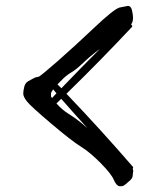

<svg xmlns="http://www.w3.org/2000/svg" viewBox="-20 -604 535 649"><path d="M428.7 -35.2C430.3 -37.1 430.7 -38.6 429.7 -39.6C357.4 -123.2 282.4 -205.7 204.6 -287.1C280.1 -360.7 354.2 -436.2 426.8 -513.7C428.1 -515 426.9 -517.6 423.3 -521.5C425.3 -524.4 426.8 -527.6 428 -531C429.1 -534.4 429.7 -539 429.7 -544.7C429.7 -550.4 428.5 -558.3 426.3 -568.6C424 -578.9 419.3 -584 412.1 -584L384.3 -578.6C371.3 -575 342.7 -552.3 298.6 -510.5C254.5 -468.7 212.8 -430.6 173.6 -396.2C134.4 -361.9 113.3 -344.7 110.4 -344.7L99.6 -342.3C95.7 -340.7 92.4 -339 89.8 -337.4C87.2 -335.8 82.5 -333.2 75.7 -329.6C68.8 -326 64.3 -319.7 62 -310.5C59.7 -301.4 58.6 -293.6 58.6 -287.1C58.6 -280.6 62.7 -272 71 -261.2C79.3 -250.5 106.8 -225.4 153.3 -186C199.9 -146.6 233.3 -120.7 253.7 -108.2C274 -95.6 296.2 -77.1 320.3 -52.7C344.4 -28.3 359.1 -9.6 364.5 3.4C369.9 16.4 376.1 23.8 383.3 25.4H384.3H390.6C394.9 25.4 399.4 23.3 404.3 19C409.2 14.8 414.2 10.4 419.4 5.9C424.6 1.3 427.7 -3.7 428.5 -9.3C429.3 -14.8 429.7 -19.4 429.7 -22.9L430.7 -23.9ZM187 -270C216 -236.8 245.4 -203.8 275.4 -170.9C274.1 -172.2 267 -178.2 254.2 -189C241.3 -199.7 227.3 -209.7 212.2 -219C197 -228.3 183.3 -240.1 170.9 -254.4C176.1 -259.6 181.5 -264.8 187 -270ZM187.5 -305.7C183.3 -310.2 178.9 -314.6 174.3 -318.8C175.9 -320.5 181.4 -326 190.7 -335.4C200 -344.9 210.1 -352.9 221.2 -359.4C232.3 -365.9 245.6 -376.6 261.2 -391.6C276.9 -406.6 295.7 -422.4 317.9 -439C274.3 -395.3 230.8 -350.9 187.5 -305.7ZM170.9 -288.6C165.7 -283.4 160.6 -278 155.8 -272.5C154.1 -274.7 153 -276.7 152.3 -278.3V-288.6C153 -291.8 155.4 -296.2 159.7 -301.8C163.2 -297.5 167 -293.1 170.9 -288.6Z"/></svg>

Font: Drukaatie burti
Style: Regular
Weight: 400
Version: Version 0.14.4